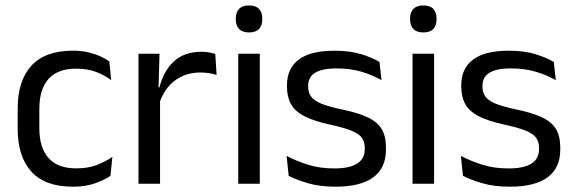

<svg xmlns="http://www.w3.org/2000/svg" viewBox="-20 -690 2157 721"><path d="M253.8 11.1Q148.9 11.1 97.7 -45.7Q46.4 -102.4 46.4 -206.6V-282.3Q46.4 -386.8 97.9 -443.2Q149.3 -499.7 253.8 -499.7Q284.9 -499.7 310.4 -493.8Q336 -487.8 356.2 -478.7Q376.4 -469.5 390.4 -459.7L397.6 -389.1Q373.8 -407.1 341.7 -419.6Q309.6 -432.1 265.9 -432.1Q196.1 -432.1 161.9 -393.2Q127.7 -354.4 127.7 -280.7V-208.7Q127.7 -136.1 161.9 -97Q196.1 -57.8 266.2 -57.8Q310.8 -57.8 343.7 -70.5Q376.6 -83.1 402 -100.9L394.7 -29.5Q372.4 -14.4 337 -1.7Q301.6 11.1 253.8 11.1Z M577.2 -298.3 558.7 -360.9 578.7 -361.9Q594.4 -424 633.4 -459.8Q672.4 -495.6 736.9 -495.6Q753.2 -495.6 765.9 -493.1Q778.6 -490.6 788.4 -487.2L793.4 -408.3Q781.2 -412.7 765.8 -415.2Q750.4 -417.7 732.2 -417.7Q677 -417.7 636.2 -387.1Q595.5 -356.6 577.2 -298.3ZM500.1 0V-488.2H579L575 -344L581 -338V0Z M874.7 0V-488.2H955.6V0ZM915.2 -568.2Q890.2 -568.2 877.8 -581.2Q865.4 -594.3 865.4 -617.7V-620.2Q865.4 -643.5 877.8 -656.6Q890.2 -669.6 915.2 -669.6Q940.2 -669.6 952.5 -656.6Q964.9 -643.5 964.9 -620.2V-617.7Q964.9 -593.9 952.5 -581Q940.2 -568.2 915.2 -568.2Z M1239.9 11.1Q1181 11.1 1137.1 -1.8Q1093.2 -14.6 1064 -29.7L1056.3 -104.5Q1092.9 -85.3 1136.7 -71.4Q1180.5 -57.5 1235.8 -57.5Q1292.5 -57.5 1321.1 -75.6Q1349.7 -93.7 1349.7 -129.2V-134.5Q1349.7 -157.4 1338.8 -172.5Q1327.8 -187.7 1299.9 -199.2Q1271.9 -210.7 1220.4 -221.8Q1158.9 -235.3 1123.4 -253.5Q1087.9 -271.8 1072.8 -298.9Q1057.6 -326.1 1057.6 -365.1V-369.7Q1057.6 -433.3 1102.2 -466.5Q1146.7 -499.6 1235.8 -499.6Q1293.4 -499.6 1335.7 -486.7Q1378 -473.7 1405 -457.3L1412.7 -388.9Q1379.9 -407.8 1337.9 -420.5Q1295.9 -433.1 1243.6 -433.1Q1205.6 -433.1 1182.1 -425.3Q1158.7 -417.5 1148 -403.2Q1137.3 -388.8 1137.3 -368.9V-365.1Q1137.3 -343 1148 -327.7Q1158.7 -312.3 1185.9 -301.1Q1213.1 -289.8 1261.4 -279.6Q1323.8 -266.8 1360.6 -249.5Q1397.3 -232.2 1413.4 -205.2Q1429.4 -178.3 1429.4 -136.3V-128Q1429.4 -59.1 1381.6 -24Q1333.7 11.1 1239.9 11.1Z M1529.2 0V-488.2H1610.1V0ZM1569.7 -568.2Q1544.7 -568.2 1532.3 -581.2Q1519.9 -594.3 1519.9 -617.7V-620.2Q1519.9 -643.5 1532.3 -656.6Q1544.7 -669.6 1569.7 -669.6Q1594.7 -669.6 1607 -656.6Q1619.4 -643.5 1619.4 -620.2V-617.7Q1619.4 -593.9 1607 -581Q1594.7 -568.2 1569.7 -568.2Z M1894.4 11.1Q1835.5 11.1 1791.6 -1.8Q1747.7 -14.6 1718.5 -29.7L1710.8 -104.5Q1747.4 -85.3 1791.2 -71.4Q1835 -57.5 1890.3 -57.5Q1947 -57.5 1975.6 -75.6Q2004.2 -93.7 2004.2 -129.2V-134.5Q2004.2 -157.4 1993.3 -172.5Q1982.3 -187.7 1954.4 -199.2Q1926.4 -210.7 1874.9 -221.8Q1813.4 -235.3 1777.9 -253.5Q1742.4 -271.8 1727.3 -298.9Q1712.1 -326.1 1712.1 -365.1V-369.7Q1712.1 -433.3 1756.7 -466.5Q1801.2 -499.6 1890.3 -499.6Q1947.9 -499.6 1990.2 -486.7Q2032.5 -473.7 2059.5 -457.3L2067.2 -388.9Q2034.4 -407.8 1992.4 -420.5Q1950.4 -433.1 1898.1 -433.1Q1860.1 -433.1 1836.6 -425.3Q1813.2 -417.5 1802.5 -403.2Q1791.8 -388.8 1791.8 -368.9V-365.1Q1791.8 -343 1802.5 -327.7Q1813.2 -312.3 1840.4 -301.1Q1867.6 -289.8 1915.9 -279.6Q1978.3 -266.8 2015.1 -249.5Q2051.8 -232.2 2067.9 -205.2Q2083.9 -178.3 2083.9 -136.3V-128Q2083.9 -59.1 2036.1 -24Q1988.2 11.1 1894.4 11.1Z"/></svg>

Font: Anek Tamil Medium
Style: Regular
Weight: 500
Designer: Aadarsh Rajan (Tamil), Yesha Goshar (Latin)
Foundry: Ek Type
Version: Version 1.003